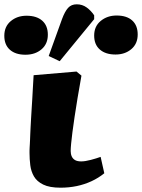

<svg xmlns="http://www.w3.org/2000/svg" viewBox="-115 -857 659 891"><path d="M166 14Q115 14 85.5 -0.5Q56 -15 42.5 -38.5Q29 -62 25.5 -90.5Q22 -119 22 -147Q22 -152 22 -158Q22 -164 22.5 -171.5Q23 -179 23.5 -188.5Q24 -198 24.5 -210Q25 -222 25.5 -236Q26 -250 27 -267Q28 -284 29 -303.5Q30 -323 31.5 -345.5Q33 -368 34.5 -393.5Q36 -419 37.5 -447.5Q39 -476 41 -508L240 -525L263 -506Q253 -451 245 -402.5Q237 -354 231 -314Q225 -274 221 -242.5Q217 -211 215 -189.5Q213 -168 213 -156Q213 -142 218 -131Q223 -120 233.5 -114Q244 -108 262 -108Q280 -108 306.5 -115Q333 -122 352 -129L369 -53Q342 -31 309.5 -16Q277 -1 241 6.5Q205 14 166 14ZM162 -573 111 -597 173 -769Q186 -804 201 -820.5Q216 -837 241 -837Q267 -837 287 -822.5Q307 -808 322 -786V-768ZM3 -603Q-43 -603 -69 -626Q-95 -649 -95 -691Q-95 -734 -65 -759Q-35 -784 8 -784Q55 -784 81 -761Q107 -738 107 -696Q107 -653 77.5 -628Q48 -603 3 -603ZM421 -604Q375 -604 348.5 -627Q322 -650 322 -692Q322 -735 352.5 -760Q383 -785 426 -785Q473 -785 498.5 -762Q524 -739 524 -697Q524 -654 494.5 -629Q465 -604 421 -604Z"/></svg>

Font: Literata Black
Style: Italic
Weight: 900
Italic angle: -2°
Designer: Latin by Veronika Burian and Jose Scaglione. Greek by Irene Vlachou. Cyrillic by Vera Evstafieva
Foundry: TypeTogether
Version: Version 3.002